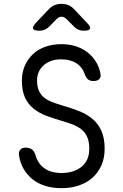

<svg xmlns="http://www.w3.org/2000/svg" viewBox="-20 -970 640 1000"><path d="M422 -582Q409 -621 377 -641Q345 -661 300 -661Q242 -661 207.5 -630Q173 -599 173 -551Q173 -518 183 -496.5Q193 -475 210 -461.5Q227 -448 250.5 -439Q274 -430 300 -422Q347 -409 388 -393Q429 -377 459.5 -352.5Q490 -328 507.5 -290Q525 -252 525 -195Q525 -148 509 -110.5Q493 -73 463.5 -46Q434 -19 392.5 -4.5Q351 10 300 10Q255 10 217 -1.5Q179 -13 150.5 -35.5Q122 -58 103.5 -89.5Q85 -121 79 -161Q76 -178 85 -189.5Q94 -201 113 -201Q131 -201 144 -193.5Q157 -186 164 -165Q176 -119 210.5 -94Q245 -69 300 -69Q333 -69 359.5 -77.5Q386 -86 405.5 -102Q425 -118 435 -141.5Q445 -165 445 -195Q445 -233 434 -257Q423 -281 403.5 -296.5Q384 -312 357.5 -322Q331 -332 300 -341Q258 -353 220 -367.5Q182 -382 154 -405Q126 -428 110 -462.5Q94 -497 94 -549Q94 -592 109 -627Q124 -662 151 -687.5Q178 -713 216 -726.5Q254 -740 300 -740Q341 -740 375 -729Q409 -718 435 -698Q461 -678 479 -649.5Q497 -621 503 -587Q507 -569 497.5 -558.5Q488 -548 467 -548Q449 -548 439 -556Q429 -564 422 -582ZM186 -810Q157 -810 152.5 -820.5Q148 -831 168 -852L235 -923Q249 -937 265 -943.5Q281 -950 300 -950Q319 -950 335.5 -943.5Q352 -937 365 -923L433 -851Q453 -831 449 -820.5Q445 -810 416 -810Q402 -810 389.5 -815Q377 -820 367 -830L327 -870Q314 -883 300.5 -883Q287 -883 274 -870L236 -831Q226 -821 213.5 -815.5Q201 -810 186 -810Z"/></svg>

Font: Maple Mono Light
Style: Regular
Weight: 300
Monospace: yes
Designer: subframe7536
Version: Version 7.000